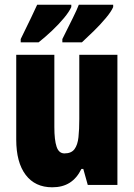

<svg xmlns="http://www.w3.org/2000/svg" viewBox="-20 -786 569 816"><path d="M479 -553V0H353L334 -68H326Q307 -29 276.5 -9.5Q246 10 202 10Q129 10 89 -43Q49 -96 49 -193V-553H211V-246Q211 -191 220.5 -162.5Q230 -134 254 -134Q283 -134 296.5 -152Q310 -170 313.5 -203Q317 -236 317 -280V-553ZM461 -756Q453 -737 430 -709.5Q407 -682 379 -654.5Q351 -627 328 -606H245V-620Q272 -674 290 -710.5Q308 -747 315 -766H461ZM283 -756Q274 -736 252 -709.5Q230 -683 201.5 -656Q173 -629 144 -606H68V-620Q95 -675 112.5 -711.5Q130 -748 138 -766H283Z"/></svg>

Font: Noto Sans Malayalam ExtraCondensed Black
Style: Regular
Weight: 900
Width: 2
Designer: Jelle Bosma - Monotype Design Team
Foundry: Monotype Imaging Inc.
Version: Version 2.104; ttfautohint (v1.8.4.7-5d5b)